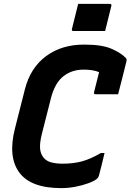

<svg xmlns="http://www.w3.org/2000/svg" viewBox="-20 -950 673 990"><path d="M383 -930H546Q557 -930 554 -919L522 -790H359Q348 -790 351 -801ZM296 20Q139 20 79.5 -60.5Q20 -141 57 -287L108 -488Q136 -600 217.5 -660.5Q299 -721 417 -720Q506 -720 555 -698.5Q604 -677 628 -652Q635 -645 632 -634Q623 -598 611.5 -551.5Q600 -505 589 -464H473Q462 -464 465 -475Q471 -497 476.5 -520.5Q482 -544 491 -578Q460 -591 411 -591Q350 -591 306.5 -556.5Q263 -522 243 -445L196 -260Q185 -216 186.5 -187Q188 -158 204 -138Q218 -120 243.5 -113Q269 -106 303 -106Q358 -106 402.5 -118Q447 -130 500 -161H519Q512 -130 505 -102.5Q498 -75 490 -44Q487 -34 480 -28Q465 -16 435 -5Q405 6 368.5 13Q332 20 296 20Z"/></svg>

Font: Recursive Mn Lnr St
Style: Bold Italic
Weight: 700
Italic angle: -15°
Monospace: yes
Version: Version 1.079;hotconv 1.0.112;makeotfexe 2.5.65598; ttfautoh